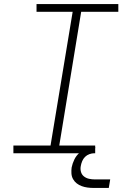

<svg xmlns="http://www.w3.org/2000/svg" viewBox="-20 -755 640 946"><path d="M46 0V-38H229L338 -697H160V-735H563V-697H380L272 -38H449V0ZM441 171Q426 171 411 169Q396 167 382.5 162Q369 157 358 148.5Q347 140 340 127.5Q333 115 332 100Q331 85 333 70Q337 50 346.5 30.5Q356 11 372.5 -3Q389 -17 409.5 -23Q430 -29 450 -29L445 0Q433 0 420.5 4.5Q408 9 399 18Q390 27 385 39Q380 51 378 63Q375 78 379 92Q383 106 394 114.5Q405 123 419 126Q433 129 448 129H523L516 171Z"/></svg>

Font: Iosevka Curly Slab XLtEx
Style: Italic
Weight: 200
Width: 7
Italic angle: -9°
Monospace: yes
Designer: Belleve Invis
Foundry: Belleve Invis
Version: Version 11.1.0; ttfautohint (v1.8.3)